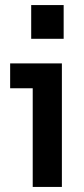

<svg xmlns="http://www.w3.org/2000/svg" viewBox="-20 -737 330 757"><path d="M109 0V-441L160 -389H20V-487H224V0ZM103 -584V-717H231V-584Z"/></svg>

Font: SUSE SemiBold
Style: Regular
Weight: 600
Designer: Rene Bieder
Foundry: SUSE
Version: Version 1.000